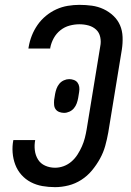

<svg xmlns="http://www.w3.org/2000/svg" viewBox="-20 -763 540 791"><path d="M207 8Q180 8 154.5 3.5Q129 -1 107 -12.5Q85 -24 68.5 -42.5Q52 -61 43 -84.5Q34 -108 32 -134.5Q30 -161 35 -186Q35 -186 35 -186Q35 -186 35 -186H125Q121 -165 123.5 -144Q126 -123 136.5 -106Q147 -89 166 -80.5Q185 -72 207 -72Q225 -72 242.5 -78.5Q260 -85 274.5 -97.5Q289 -110 299.5 -126.5Q310 -143 317.5 -160Q325 -177 329.5 -194.5Q334 -212 337 -230L393 -572Q397 -591 393 -610Q389 -629 376 -641Q363 -653 345 -658Q327 -663 307 -663Q287 -663 266.5 -657.5Q246 -652 229 -638.5Q212 -625 201.5 -606Q191 -587 187 -566Q187 -565 187 -564.5Q187 -564 187 -563H97Q97 -565 97.5 -566Q98 -567 98 -569Q102 -593 111 -616Q120 -639 134.5 -660Q149 -681 169 -697.5Q189 -714 212 -724.5Q235 -735 259.5 -739Q284 -743 307 -743Q334 -743 359 -739.5Q384 -736 406.5 -725.5Q429 -715 447 -698Q465 -681 474.5 -659Q484 -637 485 -611Q486 -585 482 -559L426 -217Q421 -189 413.5 -162Q406 -135 392 -109.5Q378 -84 359 -61Q340 -38 315 -22Q290 -6 262 1Q234 8 207 8ZM244 -298Q234 -298 224.5 -301.5Q215 -305 209.5 -312.5Q204 -320 203 -330Q202 -340 203 -351L207 -376Q209 -387 213 -398Q217 -409 224.5 -418Q232 -427 243 -432Q254 -437 265 -437Q275 -437 284.5 -433.5Q294 -430 299.5 -422.5Q305 -415 306.5 -405Q308 -395 306 -384L302 -359Q300 -348 296 -337Q292 -326 284.5 -317Q277 -308 266 -303Q255 -298 244 -298Z"/></svg>

Font: Iosevka Curly Medium Oblique
Style: Regular
Weight: 500
Italic angle: -9°
Monospace: yes
Designer: Belleve Invis
Foundry: Belleve Invis
Version: Version 11.1.0; ttfautohint (v1.8.3)